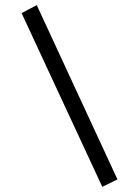

<svg xmlns="http://www.w3.org/2000/svg" viewBox="-20 -685 540 747"><path d="M437 13 378 42 64 -634 123 -665Z"/></svg>

Font: Inconsolata
Style: Regular
Weight: 400
Designer: Raph Levien, Kirill Tkachev
Foundry: Cyreal
Version: Version 1.013